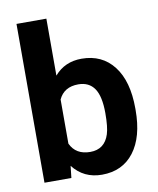

<svg xmlns="http://www.w3.org/2000/svg" viewBox="-85 -816 733 893"><g transform="rotate(-10 281.5 -370.0)"><path d="M530.3 -259.3Q530.3 -132.3 476.1 -61.3Q421.9 9.8 324.7 9.8Q238.8 9.8 187.5 -56.2L181.2 0H54.2V-750H195.3V-481Q244.1 -538.1 323.7 -538.1Q420.4 -538.1 475.3 -467Q530.3 -396 530.3 -267.1ZM389.2 -269.5Q389.2 -349.6 363.8 -386.5Q338.4 -423.3 288.1 -423.3Q220.7 -423.3 195.3 -368.2V-159.7Q221.2 -104 289.1 -104Q357.4 -104 378.9 -171.4Q389.2 -203.6 389.2 -269.5Z"/></g></svg>

Font: Vazir FD
Style: Bold-FD
Weight: 700
Designer: Saber Rastikerdar
Foundry: Saber Rastikerdar
Version: Version 30.1.0